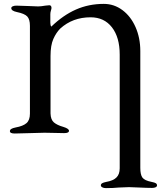

<svg xmlns="http://www.w3.org/2000/svg" viewBox="-20 -683 844 988"><path d="M499 271Q499 264 505.5 260Q512 256 527 253Q562 247 579 230.5Q596 214 596 183V-402Q596 -491 556 -542.5Q516 -594 446 -594Q354 -594 290 -536Q269 -515 254.5 -482.5Q240 -450 240 -395V-99Q241 -67 257.5 -53Q274 -39 306 -30Q335 -21 335 -10Q335 2 310 2Q278 2 261 1L209 0Q183 0 135 2Q85 4 56 4Q31 4 31 -8Q31 -15 38 -19.5Q45 -24 60 -27Q99 -34 116.5 -49.5Q134 -65 134 -98V-550Q134 -584 120 -598.5Q106 -613 67 -621Q38 -627 38 -641Q38 -647 45.5 -650.5Q53 -654 64 -654Q87 -654 125 -652Q159 -650 176 -650Q191 -650 213 -654Q229 -656 234 -656Q239 -656 242 -652.5Q245 -649 245 -642Q245 -638 242 -628.5Q239 -619 239 -610V-566Q239 -552 244 -546Q305 -605 371 -634Q437 -663 514 -663Q567 -663 610 -631Q653 -599 677.5 -543.5Q702 -488 702 -420V181Q702 216 713 231Q724 246 760 253Q776 256 782 260Q788 264 788 271Q788 277 781 280.5Q774 284 763 284Q737 284 697 282Q663 280 644 280Q625 280 591 282Q563 285 525 285Q514 285 506.5 281Q499 277 499 271Z"/></svg>

Font: EB Garamond Medium
Style: Regular
Weight: 500
Designer: Georg Duffner and Octavio Pardo
Foundry: Georg Duffner
Version: Version 1.000